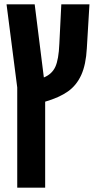

<svg xmlns="http://www.w3.org/2000/svg" viewBox="-20 -620 441 880"><path d="M390 -600 378 -399Q374 -324 352.5 -276.5Q331 -229 291.5 -201Q252 -173 187 -154V240H59V-219L10 -600H139L181 -265Q218 -280 233.5 -313.5Q249 -347 252 -419L261 -600Z"/></svg>

Font: Noto Sans Hebrew Cond
Style: Bold
Weight: 700
Width: 2
Designer: Monotype Design Team
Foundry: Monotype Imaging Inc.
Version: Version 1.000